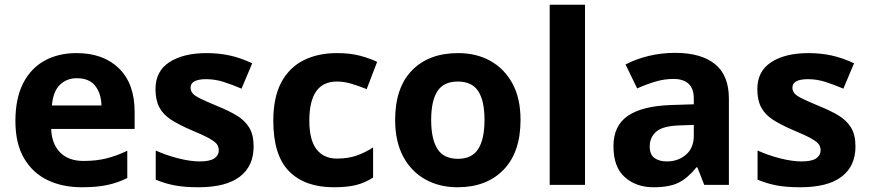

<svg xmlns="http://www.w3.org/2000/svg" viewBox="-20 -780 3667 810"><path d="M303 -556Q416 -556 482 -491.5Q548 -427 548 -308V-236H196Q198 -173 233.5 -137Q269 -101 332 -101Q385 -101 428 -111.5Q471 -122 517 -144V-29Q477 -9 432.5 0.5Q388 10 325 10Q243 10 180 -20.5Q117 -51 81 -113Q45 -175 45 -269Q45 -365 77.5 -428.5Q110 -492 168 -524Q226 -556 303 -556ZM304 -450Q261 -450 232.5 -422Q204 -394 199 -335H408Q407 -385 382 -417.5Q357 -450 304 -450Z M1050 -162Q1050 -79 991.5 -34.5Q933 10 817 10Q760 10 719 2.5Q678 -5 637 -22V-145Q681 -125 732 -112Q783 -99 822 -99Q866 -99 884.5 -112Q903 -125 903 -146Q903 -160 895.5 -171Q888 -182 863 -196Q838 -210 785 -232Q734 -254 701 -275.5Q668 -297 652 -327.5Q636 -358 636 -404Q636 -480 695 -518Q754 -556 852 -556Q903 -556 949 -546Q995 -536 1044 -513L999 -406Q959 -423 923 -434.5Q887 -446 850 -446Q784 -446 784 -410Q784 -397 792.5 -386.5Q801 -376 825.5 -364Q850 -352 898 -332Q945 -313 979 -292.5Q1013 -272 1031.5 -241.5Q1050 -211 1050 -162Z M1388 10Q1266 10 1199.5 -57.5Q1133 -125 1133 -270Q1133 -370 1167 -433Q1201 -496 1261.5 -526Q1322 -556 1401 -556Q1457 -556 1498.5 -545Q1540 -534 1571 -519L1527 -404Q1492 -418 1461.5 -427Q1431 -436 1401 -436Q1285 -436 1285 -271Q1285 -189 1315.5 -150Q1346 -111 1401 -111Q1448 -111 1484 -123.5Q1520 -136 1554 -158V-31Q1520 -9 1482.5 0.5Q1445 10 1388 10Z M2176 -274Q2176 -138 2104.5 -64Q2033 10 1910 10Q1834 10 1774.5 -23Q1715 -56 1681 -119.5Q1647 -183 1647 -274Q1647 -410 1718 -483Q1789 -556 1913 -556Q1990 -556 2049 -523Q2108 -490 2142 -427.5Q2176 -365 2176 -274ZM1799 -274Q1799 -193 1825.5 -151.5Q1852 -110 1912 -110Q1971 -110 1997.5 -151.5Q2024 -193 2024 -274Q2024 -355 1997.5 -395.5Q1971 -436 1911 -436Q1852 -436 1825.5 -395.5Q1799 -355 1799 -274Z M2448 0H2299V-760H2448Z M2828 -557Q2938 -557 2996.5 -509.5Q3055 -462 3055 -364V0H2951L2922 -74H2918Q2883 -30 2844 -10Q2805 10 2737 10Q2664 10 2616 -32.5Q2568 -75 2568 -163Q2568 -250 2629 -291.5Q2690 -333 2812 -337L2907 -340V-364Q2907 -407 2884.5 -427Q2862 -447 2822 -447Q2782 -447 2744 -435.5Q2706 -424 2668 -407L2619 -508Q2663 -531 2716.5 -544Q2770 -557 2828 -557ZM2907 -253 2849 -251Q2777 -249 2749 -225Q2721 -201 2721 -162Q2721 -128 2741 -113.5Q2761 -99 2793 -99Q2841 -99 2874 -127.5Q2907 -156 2907 -208Z M3589 -162Q3589 -79 3530.5 -34.5Q3472 10 3356 10Q3299 10 3258 2.5Q3217 -5 3176 -22V-145Q3220 -125 3271 -112Q3322 -99 3361 -99Q3405 -99 3423.5 -112Q3442 -125 3442 -146Q3442 -160 3434.5 -171Q3427 -182 3402 -196Q3377 -210 3324 -232Q3273 -254 3240 -275.5Q3207 -297 3191 -327.5Q3175 -358 3175 -404Q3175 -480 3234 -518Q3293 -556 3391 -556Q3442 -556 3488 -546Q3534 -536 3583 -513L3538 -406Q3498 -423 3462 -434.5Q3426 -446 3389 -446Q3323 -446 3323 -410Q3323 -397 3331.5 -386.5Q3340 -376 3364.5 -364Q3389 -352 3437 -332Q3484 -313 3518 -292.5Q3552 -272 3570.5 -241.5Q3589 -211 3589 -162Z"/></svg>

Font: Noto IKEA Latin
Style: Bold
Weight: 700
Designer: Monotype Design Team
Foundry: Monotype Imaging Inc.
Version: Version 1.0